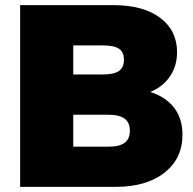

<svg xmlns="http://www.w3.org/2000/svg" viewBox="-20 -725 748 745"><path d="M58.1 0V-705.1H418.9Q536.1 -705.1 601.6 -655.8Q667 -606.4 667 -522.9Q667 -469.2 639.6 -428.7Q612.3 -388.2 563 -368.2Q624 -348.6 656 -306.4Q688 -264.2 688 -202.1Q688 -109.9 618.2 -54.9Q548.3 0 429.2 0ZM264.2 -436H377.9Q421.9 -436 441.4 -449.5Q460.9 -462.9 460.9 -493.2Q460.9 -522.9 441.7 -535.9Q422.4 -548.8 377.9 -548.8H264.2ZM264.2 -155.8H399.9Q443.4 -155.8 463.6 -170.9Q483.9 -186 483.9 -217.8Q483.9 -249.5 463.6 -264.6Q443.4 -279.8 399.9 -279.8H264.2Z"/></svg>

Font: Mulish ExtraBlack
Style: Regular
Weight: 1000
Designer: Vernon Adams
Foundry: Vernon Adams
Version: Version 3.603; ttfautohint (v1.8.3)